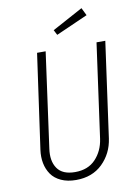

<svg xmlns="http://www.w3.org/2000/svg" viewBox="-96 -937 720 1011"><g transform="rotate(-10 264.0 -432.0)"><path d="M412.1 -875 432.1 -834 262.2 -758.8 248 -786.1ZM505.9 -684.1 435.1 -173.8Q423.8 -95.2 369.4 -42Q314.9 11.2 228 11.2Q182.1 11.2 148.2 -4.4Q114.3 -20 95.9 -46.6Q77.6 -73.2 71 -106.7Q64.5 -140.1 69.8 -178.2L141.1 -684.1H187L117.2 -176.8Q107.4 -111.3 135 -71Q162.6 -30.8 230 -30.8Q299.3 -30.8 339.6 -73.5Q379.9 -116.2 389.2 -180.2L459 -684.1Z"/></g></svg>

Font: Fira Sans Compressed ExtraLight
Style: Italic
Weight: 250
Width: 3
Italic angle: -8°
Designer: Carrois Corporate & Edenspiekermann AG
Foundry: Carrois Corporate GbR & Edenspiekermann AG
Version: Version 4.203;PS 004.203;hotconv 1.0.88;makeotf.lib2.5.64775